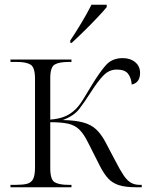

<svg xmlns="http://www.w3.org/2000/svg" viewBox="-20 -786 625 806"><path d="M275 -616Q296 -647 321.5 -689.5Q347 -732 364 -766H428V-756Q414 -739 388 -711.5Q362 -684 333 -655.5Q304 -627 281 -606H275ZM24 0V-10H47Q76 -10 93.5 -14.5Q111 -19 119 -34.5Q127 -50 127 -83V-455Q127 -503 108.5 -514.5Q90 -526 51 -526H24V-536H280V-526H269Q228 -526 209.5 -515Q191 -504 191 -458V-284Q222 -286 248 -295.5Q274 -305 297 -327Q314 -344 329.5 -369.5Q345 -395 365 -428Q399 -484 425 -513Q451 -542 495 -542Q527 -542 547.5 -525Q568 -508 568 -480Q568 -439 533 -431Q531 -459 517.5 -476.5Q504 -494 470 -494Q439 -494 415.5 -470.5Q392 -447 362 -400Q336 -359 313 -329Q290 -299 243 -282Q296 -281 329 -272Q362 -263 383.5 -243Q405 -223 423 -189L463 -113Q484 -72 499 -50Q514 -28 529.5 -19Q545 -10 567 -10H575V0H550Q506 0 478.5 -9Q451 -18 433.5 -37.5Q416 -57 400 -88L351 -185Q332 -224 312.5 -242.5Q293 -261 265 -267Q237 -273 191 -273V-80Q191 -32 209.5 -21Q228 -10 269 -10H280V0Z"/></svg>

Font: Noto Serif Display Light
Style: Regular
Weight: 300
Designer: Monotype Design Team
Foundry: Monotype Imaging Inc.
Version: Version 2.009